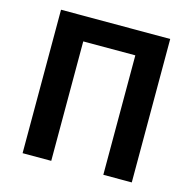

<svg xmlns="http://www.w3.org/2000/svg" viewBox="-108 -850 962 958"><g transform="rotate(15 373.5 -370.5)"><path d="M91 0V-741H655V0H508V-617H239V0Z"/></g></svg>

Font: Source Han Sans TC
Style: Bold
Weight: 700
Designer: Ryoko NISHIZUKA Ë•øÂ°öÊ∂ºÂ≠ê (kana, bopomofo & ideographs); Paul D. Hunt (Latin, Greek & Cyrillic); Sandoll Communicatio
Foundry: Adobe
Version: Version 2.004;hotconv 1.0.118;makeotfexe 2.5.65603